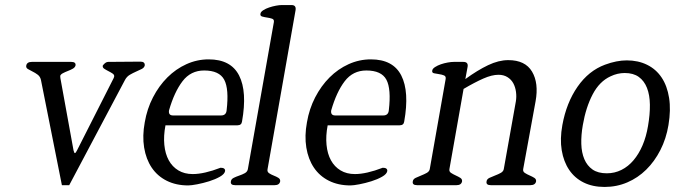

<svg xmlns="http://www.w3.org/2000/svg" viewBox="-20 -733 2679 760"><path d="M553 -474Q551 -465 541 -460Q531 -455 518.5 -449.5Q506 -444 494 -437Q482 -430 475 -417L254 0H225L142 -417Q139 -430 129 -437.5Q119 -445 108.5 -450Q98 -455 90 -460Q82 -465 84 -474Q87 -488 106 -488H262Q281 -488 279 -474Q277 -466 268 -461Q259 -456 248.5 -452Q238 -448 228.5 -443Q219 -438 218 -431Q218 -433 218.5 -431Q219 -429 219 -424L271 -138Q274 -127 276 -127Q280 -127 285 -138L430 -424Q430 -424 432 -430Q433 -437 425.5 -442Q418 -447 409 -451.5Q400 -456 392.5 -461Q385 -466 387 -474Q398 -488 408 -488L536 -489Q554 -489 553 -474Z M938 -252Q936 -237 920 -237H635Q627 -195 630.5 -159.5Q634 -124 648 -98.5Q662 -73 686 -58.5Q710 -44 743 -44Q788 -44 853 -69Q872 -69 871 -56Q869 -44 850.5 -33.5Q832 -23 808 -15.5Q784 -8 760.5 -3.5Q737 1 725 1Q677 1 640 -17.5Q603 -36 580.5 -69.5Q558 -103 550.5 -149Q543 -195 553 -249Q562 -302 585.5 -347.5Q609 -393 642.5 -426.5Q676 -460 718 -479Q760 -498 806 -498Q894 -498 926.5 -434Q959 -370 938 -252ZM877 -296Q887 -381 867.5 -417.5Q848 -454 788 -454Q735 -454 702.5 -411.5Q670 -369 649 -296Q646 -276 665 -276H855Q875 -276 877 -296Z M1089 -15Q1086 0 1067 0H911Q891 0 894 -15Q895 -24 905 -29Q915 -34 927 -38Q939 -42 949 -47.5Q959 -53 961 -63L1064 -645Q1066 -656 1057 -659Q1048 -662 1037.5 -663.5Q1027 -665 1018 -667.5Q1009 -670 1011 -679Q1012 -686 1022 -692.5Q1032 -699 1045.5 -703.5Q1059 -708 1072.5 -710.5Q1086 -713 1095 -713H1134Q1153 -713 1150 -693L1039 -63Q1037 -53 1045 -47.5Q1053 -42 1063.5 -38Q1074 -34 1082 -29Q1090 -24 1089 -15Z M1580 -252Q1578 -237 1562 -237H1277Q1269 -195 1272.5 -159.5Q1276 -124 1290 -98.5Q1304 -73 1328 -58.5Q1352 -44 1385 -44Q1430 -44 1495 -69Q1514 -69 1513 -56Q1511 -44 1492.5 -33.5Q1474 -23 1450 -15.5Q1426 -8 1402.5 -3.5Q1379 1 1367 1Q1319 1 1282 -17.5Q1245 -36 1222.5 -69.5Q1200 -103 1192.5 -149Q1185 -195 1195 -249Q1204 -302 1227.5 -347.5Q1251 -393 1284.5 -426.5Q1318 -460 1360 -479Q1402 -498 1448 -498Q1536 -498 1568.5 -434Q1601 -370 1580 -252ZM1519 -296Q1529 -381 1509.5 -417.5Q1490 -454 1430 -454Q1377 -454 1344.5 -411.5Q1312 -369 1291 -296Q1288 -276 1307 -276H1497Q1517 -276 1519 -296Z M2102 -15Q2099 0 2079 0H1923Q1903 0 1906 -15Q1907 -24 1917.5 -29Q1928 -34 1940 -38.5Q1952 -43 1962 -48.5Q1972 -54 1974 -63L2022 -332Q2025 -350 2022.5 -369Q2020 -388 2012 -403Q2004 -418 1989 -427.5Q1974 -437 1953 -437Q1927 -437 1893 -422Q1859 -407 1815 -381L1759 -64Q1757 -54 1765.5 -48.5Q1774 -43 1784 -38.5Q1794 -34 1802 -29Q1810 -24 1809 -15Q1806 0 1787 0H1631Q1611 0 1614 -15Q1615 -24 1625.5 -29Q1636 -34 1647.5 -38.5Q1659 -43 1669 -48.5Q1679 -54 1681 -63L1744 -420Q1746 -431 1737.5 -434.5Q1729 -438 1718 -439.5Q1707 -441 1698 -443Q1689 -445 1691 -454Q1692 -461 1702 -467.5Q1712 -474 1725 -478.5Q1738 -483 1752 -485.5Q1766 -488 1776 -488H1814Q1834 -488 1831 -469L1822 -420Q1870 -455 1912 -475Q1954 -495 1992 -495Q2059 -495 2086 -449.5Q2113 -404 2100 -332L2051 -64Q2049 -54 2057.5 -48.5Q2066 -43 2076.5 -38.5Q2087 -34 2095 -29Q2103 -24 2102 -15Z M2626 -238Q2617 -184 2594 -139Q2571 -94 2538 -61.5Q2505 -29 2463 -11Q2421 7 2373 7Q2326 7 2290.5 -10.5Q2255 -28 2233 -60.5Q2211 -93 2203.5 -138Q2196 -183 2206 -238Q2222 -326 2266 -389.5Q2310 -453 2375 -477Q2421 -494 2461 -494Q2506 -494 2541.5 -476.5Q2577 -459 2599 -426Q2621 -393 2628.5 -345.5Q2636 -298 2626 -238ZM2545 -234Q2553 -280 2552.5 -318.5Q2552 -357 2541 -385Q2530 -413 2508.5 -428.5Q2487 -444 2453 -444Q2424 -444 2397 -431Q2353 -411 2326 -359.5Q2299 -308 2287 -238Q2280 -198 2281 -163.5Q2282 -129 2293 -103Q2304 -77 2325.5 -62Q2347 -47 2382 -47Q2413 -47 2440 -60.5Q2467 -74 2488 -99Q2509 -124 2523.5 -158Q2538 -192 2545 -234Z"/></svg>

Font: Jura
Style: Italic
Weight: 400
Designer: Ed Merritt
Foundry: Ten by Twenty
Version: Version 1.007